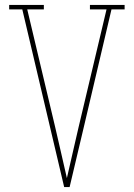

<svg xmlns="http://www.w3.org/2000/svg" viewBox="-20 -755 540 775"><path d="M239 0 70 -717H17V-735H157V-717H90L202 -245Q214 -193 226 -141Q238 -89 250 -36Q262 -89 274 -141Q286 -193 298 -245L410 -717H343V-735H483V-717H430L319 -245L261 0Z"/></svg>

Font: Iosevka Slab Thin
Style: Regular
Weight: 100
Monospace: yes
Designer: Belleve Invis
Foundry: Belleve Invis
Version: Version 11.1.0; ttfautohint (v1.8.3)